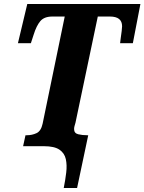

<svg xmlns="http://www.w3.org/2000/svg" viewBox="-20 -734 725 964"><path d="M300 210Q308 170 312.5 132.5Q317 95 310.5 65Q304 35 278.5 17.5Q253 0 200 0H96L108 -55H115Q141 -55 163.5 -65.5Q186 -76 194 -113L305 -651H243Q202 -651 182.5 -628Q163 -605 149 -560L135 -517H70L117 -714H685L647 -517H583Q583 -523 586 -541.5Q589 -560 591 -578.5Q593 -597 593 -602Q593 -651 532 -651H471L359 -118Q356 -108 354 -100.5Q352 -93 352 -86Q352 -65 372.5 -60Q393 -55 417 -55H423L367 210Z"/></svg>

Font: Noto Serif Condensed ExtraBold
Style: Italic
Weight: 800
Width: 3
Italic angle: -12°
Designer: Monotype Design Team
Foundry: Monotype Imaging Inc.
Version: Version 2.014; ttfautohint (v1.8.4.7-5d5b)